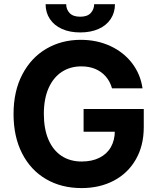

<svg xmlns="http://www.w3.org/2000/svg" viewBox="-20 -912 773 941"><path d="M378.6 -586.7Q324 -586.7 282.6 -559.5Q241.2 -532.3 218 -479.9Q194.9 -427.5 194.9 -354.1Q194.9 -280.1 217.5 -227.7Q240.1 -175.3 281.8 -147.8Q323.6 -120.4 380 -120.4Q430.6 -120.4 467.4 -138.8Q504.2 -157.2 523.5 -191.2Q542.8 -225.3 542.8 -270.6L573 -266.3H389.7V-377.7H684.6V-288.8Q684.6 -197.9 645.5 -130.3Q606.5 -62.6 537.5 -26.4Q468.4 9.8 379.5 9.8Q280.8 9.8 205.3 -34.4Q129.9 -78.5 88.1 -160.6Q46.4 -242.6 46.4 -353Q46.4 -465 89.5 -547.3Q132.6 -629.6 207.4 -673.2Q282.1 -716.8 375.8 -716.8Q455 -716.8 520.4 -686.6Q585.8 -656.4 627.2 -602.5Q668.5 -548.6 678.5 -479.1H529Q519.4 -512.9 498.5 -537Q477.6 -561 447.5 -573.9Q417.3 -586.7 378.6 -586.7ZM373.1 -753Q321.8 -753 283.6 -770.2Q245.3 -787.4 224.4 -819Q203.5 -850.5 203.5 -891.5H304.4Q304.4 -866 321.3 -848Q338.2 -830.1 373.1 -830.1Q407.8 -830.1 424.4 -847.8Q441 -865.4 441.6 -891.5H543.4Q543.4 -850.5 522.6 -819Q501.7 -787.4 463.2 -770.2Q424.7 -753 373.1 -753Z"/></svg>

Font: WEMIX Pretendard Variable
Style: Regular
Weight: 400
Designer: Base glyphs from Inter by Rasmus Andersson; Hangeul glyphs from Noto Sans CJK(Source Han Sans) by Jang Soo-young and Kan
Foundry: Kil Hyung-jin
Version: Version 1.000;Glyphs 3.2 (3208)